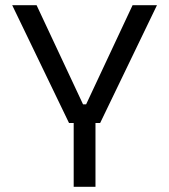

<svg xmlns="http://www.w3.org/2000/svg" viewBox="-20 -720 652 740"><path d="M264 0V-246H246L27 -700H121L300 -318H312L491 -700H585L366 -246H348V0Z"/></svg>

Font: Space Mono
Style: Regular
Weight: 400
Monospace: yes
Designer: Colophon Foundry + Benjamin Critton
Foundry: Colophon Foundry & Benjamin Critton
Version: Version 1.003; ttfautohint (v1.8.4.7-5d5b)